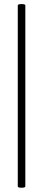

<svg xmlns="http://www.w3.org/2000/svg" viewBox="-20 -758 208 940"><path d="M67 154V-731Q67 -736 76.5 -737.5Q86 -739 95 -737.5Q104 -736 104 -731V154Q104 159 95 160.5Q86 162 76.5 160.5Q67 159 67 154Z"/></svg>

Font: Cormorant Infant Light Light
Style: Regular
Weight: 300
Version: Version 4.001